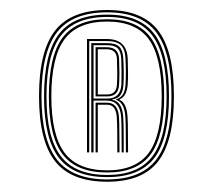

<svg xmlns="http://www.w3.org/2000/svg" viewBox="-20 -876 415 374"><path d="M188.8 -522Q118.8 -522 87.4 -561.8Q56 -601.5 56 -688.5Q56 -776.5 87.4 -816.5Q118.8 -856.5 188.8 -856.5Q257.5 -856.5 288.1 -816.5Q318.8 -776.5 318.8 -688.5Q318.8 -601.5 288.1 -561.8Q257.5 -522 188.8 -522ZM188.8 -526.5Q254.8 -526.5 284.4 -565.1Q314 -603.8 314 -688.5Q314 -774 284.4 -813Q254.8 -852 188.8 -852Q121.2 -852 91 -813Q60.8 -774 60.8 -688.5Q60.8 -603.8 91 -565.1Q121.2 -526.5 188.8 -526.5ZM188.8 -531Q123.8 -531 94.8 -568.5Q65.8 -606 65.8 -688.5Q65.8 -771.8 94.8 -809.6Q123.8 -847.5 188.8 -847.5Q252.2 -847.5 280.8 -809.6Q309.2 -771.8 309.2 -688.5Q309.2 -606 280.8 -568.5Q252.2 -531 188.8 -531ZM188.8 -535.2Q250 -535.2 277.2 -571.9Q304.5 -608.5 304.5 -688.5Q304.5 -769.5 277.2 -806.2Q250 -843 188.8 -843Q126.2 -843 98.4 -806.2Q70.5 -769.5 70.5 -688.5Q70.5 -608.5 98.4 -571.9Q126.2 -535.2 188.8 -535.2ZM188.8 -540Q128.8 -540 102 -575.4Q75.2 -610.8 75.2 -688.5Q75.2 -767 102 -802.8Q128.8 -838.5 188.8 -838.5Q247.5 -838.5 273.6 -802.8Q299.8 -767 299.8 -688.5Q299.8 -610.8 273.6 -575.4Q247.5 -540 188.8 -540ZM188.8 -544.2Q245 -544.2 270 -578.6Q295 -613 295 -688.5Q295 -764.8 270 -799.4Q245 -834 188.8 -834Q131.2 -834 105.6 -799.4Q80 -764.8 80 -688.5Q80 -613 105.6 -578.6Q131.2 -544.2 188.8 -544.2ZM149.5 -579.2V-800H188Q227.5 -800 228.8 -761Q229.2 -746.2 229.4 -734Q229.5 -721.8 228.8 -711.8Q228.2 -701.8 224.6 -693.9Q221 -686 213 -682.5V-681.5Q226.8 -675.5 228.5 -648Q229.2 -636.2 229.2 -616.6Q229.2 -597 229.5 -579.2H225.2Q225 -597 225 -616.6Q225 -636.2 224.2 -648Q222.5 -676.2 206.2 -681.5V-682.5Q216.2 -685.8 220.1 -693.4Q224 -701 224.5 -711.8Q225.8 -732.5 224.5 -761Q223.8 -780 215.4 -788Q207 -796 188 -796H153.8V-579.2ZM157.8 -579.2V-792H188Q205.2 -792 212.4 -784.9Q219.5 -777.8 220.2 -761Q221.8 -733.2 220.5 -711.8Q220 -699.8 215.4 -692Q210.8 -684.2 199 -682.5V-681.5Q218.2 -677.8 220 -648Q220.8 -636.2 220.9 -616.6Q221 -597 221 -579.2H217Q216.8 -597 216.8 -616.5Q216.8 -636 216 -647.8Q213.8 -680 188.5 -680H162.2V-579.2ZM162.2 -684H189Q215 -684 216.5 -711.8Q217.2 -733.5 216.2 -760.8Q215.5 -775.5 209.4 -781.8Q203.2 -788 188 -788H162.2ZM166.2 -688.2V-784H188Q211.2 -784 212 -760.8Q213.2 -732 212 -711.8Q211 -688.2 189 -688.2ZM170.5 -692H188.8Q207 -692 207.8 -711.8Q209 -732 207.8 -760.8Q207.2 -780 188 -780H170.5ZM166.2 -579.2V-676H188.5Q209.8 -676 211.8 -647.8Q212.5 -636.2 212.5 -616.6Q212.5 -597 212.8 -579.2H208.5Q208.5 -597 208.4 -617Q208.2 -637 207.5 -647.8Q205.8 -672 188.8 -672H170.5V-579.2Z"/></svg>

Font: Big Shoulders Inline Display Light
Style: Regular
Weight: 300
Designer: Patric King
Foundry: XO Type Co
Version: Version 1.000